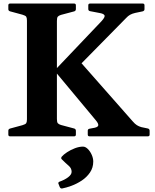

<svg xmlns="http://www.w3.org/2000/svg" viewBox="-20 -769 876 1083"><path d="M37 0Q27 0 27 -10V-32Q27 -41 37 -44L107 -63Q124 -68 128 -74.5Q132 -81 132 -96V-653Q132 -668 128 -674.5Q124 -681 107 -686L37 -705Q27 -708 27 -717V-739Q27 -749 37 -749H398Q408 -749 408 -739V-718Q408 -708 399 -705L324 -685Q311 -681 306 -675Q301 -669 301 -651V-385L553 -650Q574 -673 569.5 -682.5Q565 -692 540 -696L488 -706Q478 -708 478 -718V-739Q478 -749 488 -749H785Q795 -749 795 -739V-717Q795 -708 785 -705L742 -696Q725 -692 713.5 -685.5Q702 -679 692 -668L440 -412L729 -84Q741 -70 752 -63Q763 -56 777 -52L815 -44Q824 -41 824 -31V-10Q824 0 814 0H485Q475 0 475 -10V-32Q475 -41 485 -43L501 -46Q531 -50 534 -60.5Q537 -71 520 -91L301 -354V-98Q301 -80 306 -74Q311 -68 324 -64L399 -44Q408 -41 408 -31V-10Q408 0 398 0ZM331 294Q322 296 317 286L310 268Q306 261 315 256Q344 246 364 231Q384 216 384 200Q384 180 367.5 166Q351 152 329 130Q322 124 328 115Q338 103 358.5 89.5Q379 76 403 67Q427 58 448 58Q462 58 475.5 71.5Q489 85 497.5 104.5Q506 124 506 142Q506 177 487.5 204Q469 231 441 249.5Q413 268 383 279Q353 290 331 294Z"/></svg>

Font: Hahmlet
Style: Bold
Weight: 700
Designer: Minjoo Ham & Mark Frömberg
Foundry: hypertype
Version: Version 1.002; ttfautohint (v1.8.3)